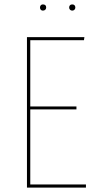

<svg xmlns="http://www.w3.org/2000/svg" viewBox="-20 -849 447 869"><path d="M360 -667H117V-367H326V-354H117V-14H369V0H102V-681H362ZM189 -815Q189 -809 185 -805Q181 -801 174 -801Q168 -801 164.5 -805Q161 -809 161 -815Q161 -821 164.5 -825Q168 -829 174 -829Q189 -829 189 -815ZM321 -815Q321 -809 317 -805Q313 -801 307 -801Q301 -801 297 -805Q293 -809 293 -815Q293 -821 296.5 -825Q300 -829 307 -829Q314 -829 317.5 -825Q321 -821 321 -815Z"/></svg>

Font: Fira Sans Compressed Hair
Style: Regular
Weight: 100
Width: 1
Designer: bBox Type GmbH & Carrois Corporate GbR & Edenspiekermann AG
Foundry: bBox Type GmbH & Carrois Corporate GbR & Edenspiekermann AG
Version: Version 4.301